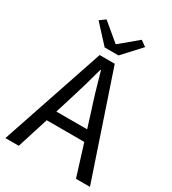

<svg xmlns="http://www.w3.org/2000/svg" viewBox="-202 -952 948 1058"><g transform="rotate(30 272.0 -422.5)"><path d="M204 -366C227 -439 248 -511 268 -587H272C293 -511 314 -439 338 -366L369 -267H173ZM3 0H88L151 -199H390L452 0H541L320 -656H224ZM227 -706H315L419 -819L383 -845L273 -753H269L159 -845L123 -819Z"/></g></svg>

Font: DAIFUKU Sans
Style: Regular
Weight: 400
Designer: Original font ‘Source Han Sans JP’ : Paul D. Hunt
Foundry: Daifuku
Version: Version 1.000